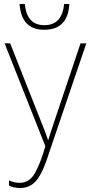

<svg xmlns="http://www.w3.org/2000/svg" viewBox="-20 -931 457 961"><path d="M301 -911Q291 -805 202 -805Q114 -805 104 -911H78Q87 -782 201 -782Q320 -782 327 -911ZM383 -714 241 -291Q236 -276 231.5 -261.5Q227 -247 222 -231H220Q213 -253 208 -265.5Q203 -278 198 -291L31 -714H3L207 -199Q182 -112 154.5 -64Q127 -16 79 -16Q51 -16 25 -28V-2Q49 10 81 10Q133 10 165 -31Q197 -72 227 -170L412 -714Z"/></svg>

Font: Noto Sans Display SemiCondensed Thin
Style: Regular
Weight: 250
Width: 4
Designer: Monotype Design team
Foundry: Monotype Imaging Inc.
Version: 1.000